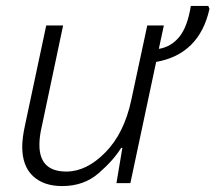

<svg xmlns="http://www.w3.org/2000/svg" viewBox="-20 -618 727 648"><path d="M190 10Q263 10 313 -33.5Q363 -77 389 -119H393L373 0H420L507 -409Q653 -435 687 -588L683 -598H624Q613 -528 585.5 -494Q558 -460 516 -453L533 -532H477L423 -280Q399 -168 335.5 -103.5Q272 -39 204 -39Q113 -39 113 -129Q113 -158 121 -191L193 -532H136L65 -198Q55 -153 55 -123Q55 -58 91 -24Q127 10 190 10Z"/></svg>

Font: Noto Sans UI Light
Style: Italic
Weight: 300
Italic angle: -12°
Designer: Monotype Design Team
Foundry: Monotype Imaging Inc.
Version: Version 1.901